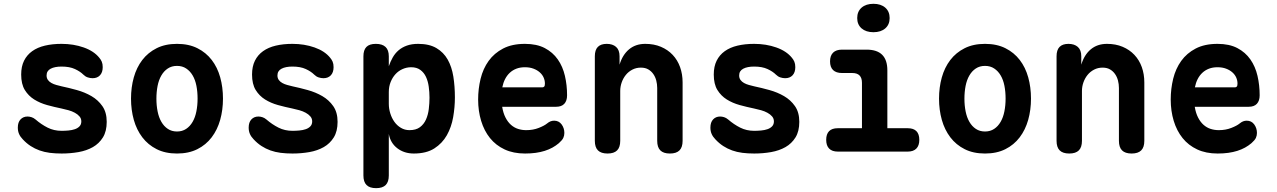

<svg xmlns="http://www.w3.org/2000/svg" viewBox="-20 -788 6640 998"><path d="M300.3 10Q267.5 10 238.8 6.4Q210.1 2.7 185.6 -6.1Q161.1 -14.9 139.3 -29Q117.5 -43.1 98.2 -64Q85.4 -77.1 79 -91.8Q72.6 -106.5 72.6 -124.7Q72.6 -152.3 86.7 -167.3Q100.8 -182.3 123.2 -182.3Q132.8 -182.3 143.6 -179Q154.3 -175.7 164.6 -167.1Q194.5 -141.2 227.5 -124.6Q260.4 -108 300 -108Q317.7 -108 336 -109.7Q354.3 -111.3 369 -116.4Q383.8 -121.4 393.2 -131.2Q402.7 -141 402.7 -157Q402.7 -172 393.2 -182.9Q383.8 -193.9 369 -201.9Q354.3 -210 336 -215.1Q317.7 -220.2 300 -223.9Q262.5 -231.6 225 -241.9Q187.6 -252.3 157.7 -271Q127.8 -289.7 108.9 -320.4Q90.1 -351.2 90.1 -400.4Q90.1 -442.4 105 -472.4Q120 -502.5 147.3 -522Q174.7 -541.6 213.5 -550.8Q252.3 -560 300 -560Q362.2 -560 415.2 -541.3Q468.2 -522.6 496.3 -487.6Q504 -478.7 509 -467.3Q513.9 -455.8 513.9 -439Q513.9 -411.8 499.7 -396.6Q485.5 -381.5 461.3 -381.5Q448.8 -381.5 436.1 -385.7Q423.4 -389.9 413.1 -400.2Q396.8 -416.5 369.3 -429.2Q341.8 -442 300 -442Q282.2 -442 268 -439.2Q253.7 -436.4 243.3 -430.8Q232.8 -425.3 227.5 -416.6Q222.1 -407.9 222.1 -395.8Q222.1 -382.1 229.1 -372.4Q236.1 -362.8 247.4 -356.6Q258.6 -350.3 272.7 -346.4Q286.8 -342.4 300 -339.4Q338 -331.4 379.5 -319.9Q420.9 -308.4 455.4 -288.4Q489.8 -268.4 512.3 -236.2Q534.7 -204 534.7 -154.6Q534.7 -105.7 515 -73.8Q495.2 -41.9 462.8 -23.4Q430.3 -4.9 388 2.6Q345.7 10 300.3 10Z M900 10Q839.2 10 794.4 -12.6Q749.6 -35.1 719.8 -74.2Q690.1 -113.2 675.5 -165Q661 -216.8 661 -275.3Q661 -333.8 675.4 -385.4Q689.8 -437.1 719.5 -476Q749.3 -514.9 794.2 -537.4Q839.2 -560 900 -560Q961.1 -560 1006.1 -537.4Q1051 -514.9 1080.6 -476.3Q1110.2 -437.8 1124.6 -386.1Q1139 -334.5 1139 -275.3Q1139 -216.8 1124.5 -165Q1109.9 -113.2 1080.3 -74.2Q1050.7 -35.1 1005.8 -12.6Q960.8 10 900 10ZM900 -104.5Q927.3 -104.5 947.5 -118Q967.8 -131.4 981.1 -154.5Q994.5 -177.5 1000.7 -208.8Q1007 -240 1007 -275.3Q1007 -311.3 1000.9 -342.2Q994.8 -373.2 981.4 -395.9Q968.1 -418.6 947.8 -432Q927.6 -445.5 900 -445.5Q872.4 -445.5 852.2 -432Q831.9 -418.6 818.6 -395.5Q805.2 -372.5 799.1 -341.4Q793 -310.3 793 -275Q793 -239.7 799.3 -208.6Q805.5 -177.5 818.9 -154.5Q832.2 -131.4 852.5 -118Q872.7 -104.5 900 -104.5Z M1500.3 10Q1467.5 10 1438.8 6.4Q1410.1 2.7 1385.6 -6.1Q1361.1 -14.9 1339.3 -29Q1317.5 -43.1 1298.2 -64Q1285.4 -77.1 1279 -91.8Q1272.6 -106.5 1272.6 -124.7Q1272.6 -152.3 1286.7 -167.3Q1300.8 -182.3 1323.2 -182.3Q1332.8 -182.3 1343.6 -179Q1354.3 -175.7 1364.6 -167.1Q1394.5 -141.2 1427.5 -124.6Q1460.4 -108 1500 -108Q1517.7 -108 1536 -109.7Q1554.3 -111.3 1569 -116.4Q1583.8 -121.4 1593.2 -131.2Q1602.7 -141 1602.7 -157Q1602.7 -172 1593.2 -182.9Q1583.8 -193.9 1569 -201.9Q1554.3 -210 1536 -215.1Q1517.7 -220.2 1500 -223.9Q1462.5 -231.6 1425 -241.9Q1387.6 -252.3 1357.7 -271Q1327.8 -289.7 1308.9 -320.4Q1290.1 -351.2 1290.1 -400.4Q1290.1 -442.4 1305 -472.4Q1320 -502.5 1347.3 -522Q1374.7 -541.6 1413.5 -550.8Q1452.3 -560 1500 -560Q1562.2 -560 1615.2 -541.3Q1668.2 -522.6 1696.3 -487.6Q1704 -478.7 1709 -467.3Q1713.9 -455.8 1713.9 -439Q1713.9 -411.8 1699.7 -396.6Q1685.5 -381.5 1661.3 -381.5Q1648.8 -381.5 1636.1 -385.7Q1623.4 -389.9 1613.1 -400.2Q1596.8 -416.5 1569.3 -429.2Q1541.8 -442 1500 -442Q1482.2 -442 1468 -439.2Q1453.7 -436.4 1443.3 -430.8Q1432.8 -425.3 1427.5 -416.6Q1422.1 -407.9 1422.1 -395.8Q1422.1 -382.1 1429.1 -372.4Q1436.1 -362.8 1447.4 -356.6Q1458.6 -350.3 1472.7 -346.4Q1486.8 -342.4 1500 -339.4Q1538 -331.4 1579.5 -319.9Q1620.9 -308.4 1655.4 -288.4Q1689.8 -268.4 1712.3 -236.2Q1734.7 -204 1734.7 -154.6Q1734.7 -105.7 1715 -73.8Q1695.2 -41.9 1662.8 -23.4Q1630.3 -4.9 1588 2.6Q1545.7 10 1500.3 10Z M1933.6 -560Q1967.1 -560 1984.1 -543.9Q2001 -527.9 2001 -495.1V-443.7Q2009.3 -468 2021.4 -489.4Q2033.5 -510.8 2051.5 -526.3Q2069.5 -541.9 2094.6 -550.9Q2119.7 -560 2153.6 -560Q2211.1 -560 2248.4 -538.1Q2285.7 -516.2 2307.1 -478.4Q2328.4 -440.6 2336.5 -389.8Q2344.5 -338.9 2344.5 -281.4Q2344.5 -230.9 2335.5 -179Q2326.4 -127.1 2302.7 -85Q2278.9 -42.9 2237.5 -16.4Q2196.1 10 2131 10Q2080.9 10 2045.1 -17.4Q2009.3 -44.8 2001 -91.9V124Q2001 157.5 1984.8 173.7Q1968.5 190 1935 190Q1901.5 190 1885.2 173.7Q1869 157.5 1869 124V-495.1Q1869 -527.9 1884.5 -543.9Q1900.1 -560 1933.6 -560ZM2117.3 -438.5Q2093.8 -438.5 2072.3 -428.9Q2050.8 -419.3 2035.3 -402.1Q2019.8 -385 2010.4 -361.4Q2001 -337.9 2001 -309.7V-248.7Q2001 -223.3 2008.6 -198.8Q2016.2 -174.2 2030.1 -154.7Q2044 -135.2 2064.1 -123.4Q2084.1 -111.5 2108.3 -111.5Q2142.2 -111.5 2162.6 -126.7Q2183.1 -141.9 2194.1 -166.5Q2205.2 -191.1 2208.8 -221.3Q2212.5 -251.4 2212.5 -280.3Q2212.5 -309.5 2208.5 -337.7Q2204.6 -366 2194.2 -388.4Q2183.8 -410.8 2164.9 -424.6Q2146.1 -438.5 2117.3 -438.5Z M2860.4 -160.7Q2885 -160.7 2899.3 -141.3Q2913.5 -121.8 2913.5 -97.1Q2913.5 -83.2 2908 -71.2Q2902.4 -59.2 2884.8 -43.7Q2869.5 -30.8 2851.5 -20.8Q2833.5 -10.9 2811.6 -3.9Q2789.7 3 2764.4 6.5Q2739.1 10 2709.2 10Q2648.4 10 2602.9 -11.3Q2557.4 -32.5 2526.9 -70.4Q2496.5 -108.3 2480.9 -159.8Q2465.3 -211.2 2465.3 -270.6Q2465.3 -326.2 2478.1 -378.7Q2491 -431.2 2519.9 -471.4Q2548.8 -511.6 2595.2 -535.8Q2641.7 -560 2708.5 -560Q2769.9 -560 2811.7 -538.1Q2853.4 -516.2 2879.3 -479.2Q2905.2 -442.2 2916.4 -393.7Q2927.6 -345.3 2927.6 -292.6Q2927.6 -264.1 2913.2 -248.5Q2898.8 -233 2870.8 -233H2590.2Q2595.6 -200 2607.6 -176.9Q2619.5 -153.7 2636 -139.1Q2652.5 -124.5 2672.7 -118Q2692.9 -111.5 2715.1 -111.5Q2751 -111.5 2780.3 -123.1Q2809.6 -134.6 2823.2 -145.9Q2832.6 -153.6 2841.4 -157.2Q2850.3 -160.7 2860.4 -160.7ZM2799.2 -334Q2804.9 -334 2808.6 -337.9Q2812.4 -341.8 2812.4 -353.7Q2812.4 -369.8 2805.8 -384.8Q2799.2 -399.9 2785.8 -411.8Q2772.4 -423.8 2753 -431.1Q2733.7 -438.5 2708.5 -438.5Q2683.8 -438.5 2664.2 -431Q2644.6 -423.5 2629.9 -409.8Q2615.2 -396.1 2605.4 -377Q2595.6 -357.9 2590.9 -334Z M3203.9 -56Q3203.9 -22.5 3187.7 -6.3Q3171.4 10 3137.9 10Q3104.4 10 3088.1 -6.3Q3071.9 -22.5 3071.9 -56V-495.4Q3071.9 -528.2 3087.4 -544.1Q3103 -560 3133.7 -560Q3164.4 -560 3182.4 -544.1Q3200.4 -528.2 3200.4 -495.4V-451.8Q3215.8 -503.3 3249.8 -531.6Q3283.8 -560 3333.9 -560Q3379.5 -560 3415.5 -544.7Q3451.4 -529.5 3476.6 -502.7Q3501.8 -476 3515 -439.2Q3528.1 -402.5 3528.1 -359.5V-56Q3528.1 -22.5 3511.9 -6.3Q3495.6 10 3462.1 10Q3428.6 10 3412.3 -6.3Q3396.1 -22.5 3396.1 -56V-330.7Q3396.1 -350.4 3391.2 -369.3Q3386.3 -388.3 3375.9 -403.1Q3365.6 -418 3349.8 -427.2Q3334 -436.5 3311.2 -436.5Q3287 -436.5 3267 -426.1Q3246.9 -415.7 3233 -398.5Q3219.1 -381.3 3211.5 -359.6Q3203.9 -337.9 3203.9 -315.3Z M3900.3 10Q3867.5 10 3838.8 6.4Q3810.1 2.7 3785.6 -6.1Q3761.1 -14.9 3739.3 -29Q3717.5 -43.1 3698.2 -64Q3685.4 -77.1 3679 -91.8Q3672.6 -106.5 3672.6 -124.7Q3672.6 -152.3 3686.7 -167.3Q3700.8 -182.3 3723.2 -182.3Q3732.8 -182.3 3743.6 -179Q3754.3 -175.7 3764.6 -167.1Q3794.5 -141.2 3827.5 -124.6Q3860.4 -108 3900 -108Q3917.7 -108 3936 -109.7Q3954.3 -111.3 3969 -116.4Q3983.8 -121.4 3993.2 -131.2Q4002.7 -141 4002.7 -157Q4002.7 -172 3993.2 -182.9Q3983.8 -193.9 3969 -201.9Q3954.3 -210 3936 -215.1Q3917.7 -220.2 3900 -223.9Q3862.5 -231.6 3825 -241.9Q3787.6 -252.3 3757.7 -271Q3727.8 -289.7 3708.9 -320.4Q3690.1 -351.2 3690.1 -400.4Q3690.1 -442.4 3705 -472.4Q3720 -502.5 3747.3 -522Q3774.7 -541.6 3813.5 -550.8Q3852.3 -560 3900 -560Q3962.2 -560 4015.2 -541.3Q4068.2 -522.6 4096.3 -487.6Q4104 -478.7 4109 -467.3Q4113.9 -455.8 4113.9 -439Q4113.9 -411.8 4099.7 -396.6Q4085.5 -381.5 4061.3 -381.5Q4048.8 -381.5 4036.1 -385.7Q4023.4 -389.9 4013.1 -400.2Q3996.8 -416.5 3969.3 -429.2Q3941.8 -442 3900 -442Q3882.2 -442 3868 -439.2Q3853.7 -436.4 3843.3 -430.8Q3832.8 -425.3 3827.5 -416.6Q3822.1 -407.9 3822.1 -395.8Q3822.1 -382.1 3829.1 -372.4Q3836.1 -362.8 3847.4 -356.6Q3858.6 -350.3 3872.7 -346.4Q3886.8 -342.4 3900 -339.4Q3938 -331.4 3979.5 -319.9Q4020.9 -308.4 4055.4 -288.4Q4089.8 -268.4 4112.3 -236.2Q4134.7 -204 4134.7 -154.6Q4134.7 -105.7 4115 -73.8Q4095.2 -41.9 4062.8 -23.4Q4030.3 -4.9 3988 2.6Q3945.7 10 3900.3 10Z M4698.7 -121.5Q4728.5 -121.5 4743.5 -106.2Q4758.5 -90.9 4758.5 -61.1Q4758.5 -31.3 4743.1 -15.7Q4727.8 0 4698 0H4335Q4305.2 0 4289.8 -15.7Q4274.5 -31.3 4274.5 -61.1Q4274.5 -90.9 4289.5 -106.2Q4304.5 -121.5 4334.3 -121.5ZM4460.4 -50.5V-357.3Q4460.4 -382.9 4447.9 -395.7Q4435.5 -408.5 4409.9 -408.5H4356.7Q4326.2 -408.5 4310.3 -423.8Q4294.5 -439.1 4294.5 -468.9Q4294.5 -498.7 4310.3 -514.3Q4326.2 -530 4356.7 -530H4484.4Q4538.7 -530 4565.6 -503.1Q4592.4 -476.3 4592.4 -422V-50.5ZM4520 -620.6Q4481.4 -620.6 4458.5 -640.4Q4435.7 -660.3 4435.7 -694.1Q4435.7 -728.3 4458.5 -748.3Q4481.4 -768.2 4520 -768.2Q4558.6 -768.2 4581.5 -748.3Q4604.3 -728.3 4604.3 -694.1Q4604.3 -660.3 4581.5 -640.4Q4558.6 -620.6 4520 -620.6Z M5100 10Q5039.2 10 4994.4 -12.6Q4949.6 -35.1 4919.8 -74.2Q4890.1 -113.2 4875.5 -165Q4861 -216.8 4861 -275.3Q4861 -333.8 4875.4 -385.4Q4889.8 -437.1 4919.5 -476Q4949.3 -514.9 4994.2 -537.4Q5039.2 -560 5100 -560Q5161.1 -560 5206.1 -537.4Q5251 -514.9 5280.6 -476.3Q5310.2 -437.8 5324.6 -386.1Q5339 -334.5 5339 -275.3Q5339 -216.8 5324.5 -165Q5309.9 -113.2 5280.3 -74.2Q5250.7 -35.1 5205.8 -12.6Q5160.8 10 5100 10ZM5100 -104.5Q5127.3 -104.5 5147.5 -118Q5167.8 -131.4 5181.1 -154.5Q5194.5 -177.5 5200.7 -208.8Q5207 -240 5207 -275.3Q5207 -311.3 5200.9 -342.2Q5194.8 -373.2 5181.4 -395.9Q5168.1 -418.6 5147.8 -432Q5127.6 -445.5 5100 -445.5Q5072.4 -445.5 5052.2 -432Q5031.9 -418.6 5018.6 -395.5Q5005.2 -372.5 4999.1 -341.4Q4993 -310.3 4993 -275Q4993 -239.7 4999.3 -208.6Q5005.5 -177.5 5018.9 -154.5Q5032.2 -131.4 5052.5 -118Q5072.7 -104.5 5100 -104.5Z M5603.9 -56Q5603.9 -22.5 5587.7 -6.3Q5571.4 10 5537.9 10Q5504.4 10 5488.1 -6.3Q5471.9 -22.5 5471.9 -56V-495.4Q5471.9 -528.2 5487.4 -544.1Q5503 -560 5533.7 -560Q5564.4 -560 5582.4 -544.1Q5600.4 -528.2 5600.4 -495.4V-451.8Q5615.8 -503.3 5649.8 -531.6Q5683.8 -560 5733.9 -560Q5779.5 -560 5815.5 -544.7Q5851.4 -529.5 5876.6 -502.7Q5901.8 -476 5915 -439.2Q5928.1 -402.5 5928.1 -359.5V-56Q5928.1 -22.5 5911.9 -6.3Q5895.6 10 5862.1 10Q5828.6 10 5812.3 -6.3Q5796.1 -22.5 5796.1 -56V-330.7Q5796.1 -350.4 5791.2 -369.3Q5786.3 -388.3 5775.9 -403.1Q5765.6 -418 5749.8 -427.2Q5734 -436.5 5711.2 -436.5Q5687 -436.5 5667 -426.1Q5646.9 -415.7 5633 -398.5Q5619.1 -381.3 5611.5 -359.6Q5603.9 -337.9 5603.9 -315.3Z M6460.4 -160.7Q6485 -160.7 6499.3 -141.3Q6513.5 -121.8 6513.5 -97.1Q6513.5 -83.2 6508 -71.2Q6502.4 -59.2 6484.8 -43.7Q6469.5 -30.8 6451.5 -20.8Q6433.5 -10.9 6411.6 -3.9Q6389.7 3 6364.4 6.5Q6339.1 10 6309.2 10Q6248.4 10 6202.9 -11.3Q6157.4 -32.5 6126.9 -70.4Q6096.5 -108.3 6080.9 -159.8Q6065.3 -211.2 6065.3 -270.6Q6065.3 -326.2 6078.1 -378.7Q6091 -431.2 6119.9 -471.4Q6148.8 -511.6 6195.2 -535.8Q6241.7 -560 6308.5 -560Q6369.9 -560 6411.7 -538.1Q6453.4 -516.2 6479.3 -479.2Q6505.2 -442.2 6516.4 -393.7Q6527.6 -345.3 6527.6 -292.6Q6527.6 -264.1 6513.2 -248.5Q6498.8 -233 6470.8 -233H6190.2Q6195.6 -200 6207.6 -176.9Q6219.5 -153.7 6236 -139.1Q6252.5 -124.5 6272.7 -118Q6292.9 -111.5 6315.1 -111.5Q6351 -111.5 6380.3 -123.1Q6409.6 -134.6 6423.2 -145.9Q6432.6 -153.6 6441.4 -157.2Q6450.3 -160.7 6460.4 -160.7ZM6399.2 -334Q6404.9 -334 6408.6 -337.9Q6412.4 -341.8 6412.4 -353.7Q6412.4 -369.8 6405.8 -384.8Q6399.2 -399.9 6385.8 -411.8Q6372.4 -423.8 6353 -431.1Q6333.7 -438.5 6308.5 -438.5Q6283.8 -438.5 6264.2 -431Q6244.6 -423.5 6229.9 -409.8Q6215.2 -396.1 6205.4 -377Q6195.6 -357.9 6190.9 -334Z"/></svg>

Font: Maple Mono
Style: Regular
Weight: 400
Monospace: yes
Designer: subframe7536
Version: Version 7.300